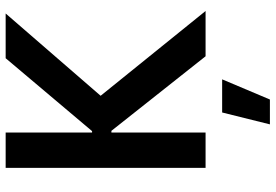

<svg xmlns="http://www.w3.org/2000/svg" viewBox="-168 -579 975 679"><g transform="rotate(-90 319.5 -239.5)"><path d="M65.4 -707H190.4V-401.4H195.3L453.1 -707H611.3L320.3 -371.1L620.1 0H460L196.3 -333H190.4V0H65.4ZM307.1 227.5H219.2L261.2 58.6H378.4Z"/></g></svg>

Font: Wanted Sans SemiBold
Style: Regular
Weight: 600
Designer: Original Design by Kil Hyung-jin and Kang Hanbin, Wanted Lab, Inc; Hangeul from Source Han Sans by Jang Soo-young and Ka
Foundry: Wanted Lab, Inc.
Version: Version 1.003